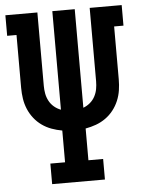

<svg xmlns="http://www.w3.org/2000/svg" viewBox="-53 -777 605 819"><g transform="rotate(-5 250.0 -367.5)"><path d="M137 0V-88H200V-224Q177 -228 155 -236Q133 -244 114 -257.5Q95 -271 80.5 -289.5Q66 -308 57 -329.5Q48 -351 44.5 -374Q41 -397 41 -421V-647H1V-735H138V-421Q138 -404 141 -387.5Q144 -371 152 -356Q160 -341 173 -330Q186 -319 202 -313V-735H298V-313Q314 -319 327 -330Q340 -341 348 -356Q356 -371 359 -387.5Q362 -404 362 -421V-735H499V-647H459V-421Q459 -397 455.5 -374Q452 -351 443 -329.5Q434 -308 419.5 -289.5Q405 -271 386 -257.5Q367 -244 345 -236Q323 -228 300 -224V-88H363V0Z"/></g></svg>

Font: Iosevka Curly Slab Semibold
Style: Regular
Weight: 600
Monospace: yes
Designer: Belleve Invis
Foundry: Belleve Invis
Version: Version 22.1.2; ttfautohint (v1.8.4)